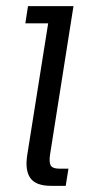

<svg xmlns="http://www.w3.org/2000/svg" viewBox="-20 -603 282 623"><path d="M145.4 0Q96.6 0 78.6 -25.1Q60.6 -50.2 68.4 -100.1L136.3 -527.4H62.3L70.8 -583H218.4L142.7 -103.3Q138.7 -78.4 144.1 -67Q149.5 -55.6 174.6 -55.6H202.1L193.2 0Z"/></svg>

Font: Rokkitt SemiBold
Style: Italic
Weight: 600
Italic angle: -9°
Designer: Vernon Adams
Foundry: Vernon Adams
Version: Version 3.103